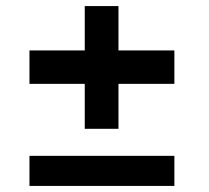

<svg xmlns="http://www.w3.org/2000/svg" viewBox="-20 -612 687 632"><path d="M259 -188V-336H77V-446H259V-592H370V-446H554V-336H370V-188ZM77 0V-99H554V0Z"/></svg>

Font: Hubot Sans SemiBold
Style: Regular
Weight: 600
Designer: Deni Anggara
Foundry: GitHub, Inc., Subsidiary of Microsoft Corporation
Version: Version 2.000